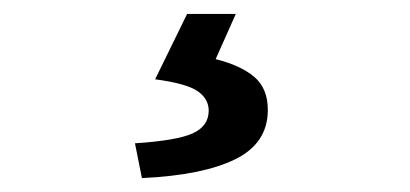

<svg xmlns="http://www.w3.org/2000/svg" viewBox="-20 -23 589 276"><path d="M184 233 174 183Q235 179 257.5 168.5Q280 158 280 136Q280 119 264 108Q248 97 203 91L249 -3H319L290 62Q326 71 345.5 87.5Q365 104 365 135Q365 183 318 206Q271 229 184 233Z"/></svg>

Font: Giro Sans Semibold
Style: Regular
Weight: 600
Designer: Paul D. Hunt
Foundry: Adobe Systems Incorporated
Version: Version 1.000;PS 1.0;hotconv 1.0.88;makeotf.lib2.5.647800